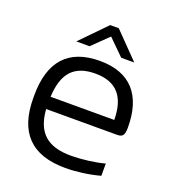

<svg xmlns="http://www.w3.org/2000/svg" viewBox="-127 -778 797 884"><g transform="rotate(20 271.5 -335.5)"><path d="M500 -265C500 -422 425 -509 275 -509C120 -509 44 -422 44 -256V-244C44 -77 124 9 292 9C345 9 406 1 461 -14V-74C414 -61 346 -53 297 -53C181 -53 125 -104 117 -216H465C493 -216 500 -229 500 -265ZM117 -276C122 -392 171 -447 275 -447C380 -447 428 -388 429 -276ZM141 -556H206L284 -632L361 -556H425L304 -680H262Z"/></g></svg>

Font: LT Wave Alt Light
Style: Regular
Weight: 300
Designer: Daniel Lyons
Version: Version 2.5 (Glyphs App)